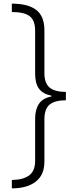

<svg xmlns="http://www.w3.org/2000/svg" viewBox="-20 -819 407 1055"><path d="M45 -799Q134 -799 179 -764.5Q224 -730 224 -653V-418Q224 -361 253 -337.5Q282 -314 342 -314V-268Q282 -268 253 -244.5Q224 -221 224 -163V69Q224 142 176.5 179Q129 216 45 216V170Q108 169 140.5 144.5Q173 120 173 65V-166Q173 -217 194 -248.5Q215 -280 263 -289V-293Q215 -303 194 -332Q173 -361 173 -415V-650Q173 -707 143 -730Q113 -753 45 -753Z"/></svg>

Font: Noto Sans Sinhala SemiCondensed Light
Style: Regular
Weight: 300
Width: 4
Designer: Jelle Bosma - Monotype Design Team
Foundry: Monotype Imaging Inc.
Version: Version 2.006; ttfautohint (v1.8.4.7-5d5b)